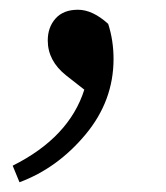

<svg xmlns="http://www.w3.org/2000/svg" viewBox="-20 -148 340 394"><path d="M153 36 116 7Q78 -23 78 -65Q78 -92 94 -110Q110 -128 140 -128Q170 -128 202 -99Q213 -65 213 -27Q213 59 155.5 128Q98 197 20 226L6 192Q122 134 153 36Z"/></svg>

Font: TypoPRO Source Serif Pro
Style: Regular
Weight: 400
Designer: Frank Grießhammer
Foundry: Adobe Systems Incorporated
Version: Version 1.017;PS 1.0;hotconv 1.0.79;makeotf.lib2.5.61930